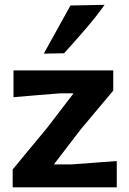

<svg xmlns="http://www.w3.org/2000/svg" viewBox="-20 -798 550 818"><path d="M34 0V-76Q73 -123.5 110.2 -168.2Q147.5 -213 180.5 -253L293.5 -400.5H238.5Q201.5 -397.5 144.8 -393Q88 -388.5 37.5 -384V-498H462.5V-412Q434 -378 396.2 -333Q358.5 -288 324.5 -247.5L209.5 -97.5H283.5Q320.5 -100.5 375.2 -104.2Q430 -108 477.5 -112V0ZM166.5 -569.5Q195.5 -621.5 223.8 -672.8Q252 -724 280 -774.5L425.5 -777.5Q394 -732 346.2 -676.5Q298.5 -621 253 -571Z"/></svg>

Font: Commissioner Loud SemiBold
Style: Regular
Weight: 600
Designer: Kostas Bartsokas
Foundry: Kostas Bartsokas
Version: Version 1.000; ttfautohint (v1.8.3)